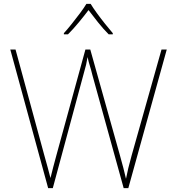

<svg xmlns="http://www.w3.org/2000/svg" viewBox="-20 -969 909 989"><path d="M839 -714 641 0H617L456 -582Q449 -611 443 -629.5Q437 -648 431 -675Q427 -650 423.5 -635.5Q420 -621 415 -604L252 0H228L33 -714H60L208 -170Q218 -133 225.5 -107Q233 -81 240 -52Q247 -81 254 -107.5Q261 -134 271 -171L420 -714H445L598 -168Q609 -129 615.5 -103.5Q622 -78 629 -48Q635 -78 641 -103.5Q647 -129 658 -168L812 -714ZM447 -949Q459 -929 479 -901.5Q499 -874 521 -846.5Q543 -819 561 -798V-792H540Q512 -820 484.5 -854.5Q457 -889 436 -917Q415 -889 386.5 -854.5Q358 -820 330 -792H309V-798Q328 -819 350 -846.5Q372 -874 392.5 -901.5Q413 -929 425 -949Z"/></svg>

Font: Noto Sans Gujarati Thin
Style: Regular
Weight: 100
Designer: Jelle Bosma - Monotype Design Team, Universal Thirst
Foundry: Monotype Imaging Inc.
Version: Version 2.106; ttfautohint (v1.8.4.7-5d5b)